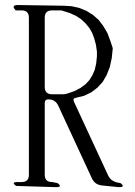

<svg xmlns="http://www.w3.org/2000/svg" viewBox="-20 -774 540 769"><path d="M43 -732.4Q22.5 -753.9 51.8 -753.9L235.4 -751L267.6 -749L297.9 -742.2L326.2 -730.5L351.6 -714.8L375 -694.3L393.6 -669.9L410.2 -641.6L421.9 -610.4L431.6 -581.1L427.7 -542L419.9 -505.9L407.2 -473.6L391.6 -446.3L370.1 -422.9L345.7 -404.3L317.4 -390.6L286.1 -382.8Q269.5 -380.9 276.4 -366.2L413.1 -71.3Q424.8 -44.9 461.9 -41Q484.4 -24.4 456.1 -24.4L388.7 -31.2Q359.4 -34.2 347.7 -60.5L213.9 -349.6Q202.1 -376 173.8 -376Q159.2 -376 159.2 -361.3V-74.2Q159.2 -44.9 188.5 -44.9L210 -41Q232.4 -24.4 204.1 -24.4L44.9 -29.3Q22.5 -44.9 50.8 -44.9H66.4Q95.7 -44.9 95.7 -73.2V-703.1Q95.7 -732.4 66.4 -732.4ZM188.5 -732.4Q159.2 -732.4 159.2 -703.1V-425.8Q159.2 -396.5 188.5 -396.5H237.3L250 -399.4L278.3 -409.2L302.7 -421.9L322.3 -436.5L337.9 -453.1L349.6 -471.7L359.4 -494.1L365.2 -519.5L368.2 -547.9V-567.4L364.3 -594.7L357.4 -620.1L348.6 -643.6L336.9 -663.1L322.3 -680.7L305.7 -696.3L285.2 -710L259.8 -721.7L225.6 -732.4Z"/></svg>

Font: B2 Hana
Style: Regular
Weight: 500
Version: 2020-08-05; (max)